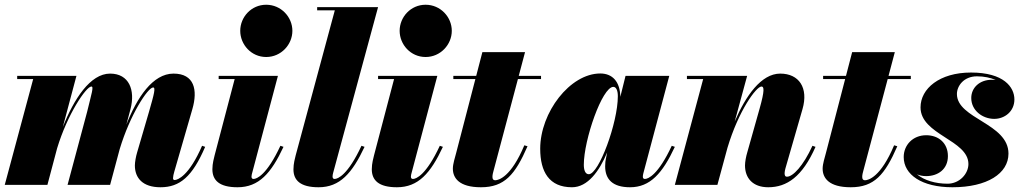

<svg xmlns="http://www.w3.org/2000/svg" viewBox="-20 -780 4320 810"><path d="M444.5 0 485 -151C528.5 -296 604 -411 626 -411C637 -411 631 -386 608.5 -308L558.5 -137C553.5 -120.5 549 -96.5 549 -82C549 -29 582 10 657 10C738.5 10 791.5 -34.5 845.5 -160.5L832.5 -165C778 -39 730 -20.5 716.5 -20.5C711.5 -20.5 710 -24 710 -28.5C710 -35 712.5 -47 715.5 -56.5L791.5 -319.5C815 -400.5 800 -469.5 712 -469.5C624.5 -469.5 558 -368.5 513 -254L530.5 -319.5C551.5 -400 524.5 -469.5 444.5 -469.5C360.5 -469.5 291.5 -361.5 245 -244L302.5 -460H52.5V-446.5H120L0 0H180L221 -154.5C264.5 -298.5 343.5 -415 365.5 -415C376.5 -415 366.5 -387 347.5 -308L265 0Z M993.5 -650C993.5 -592 1040 -539.5 1103 -539.5C1166 -539.5 1213.5 -592 1213.5 -650C1213.5 -708 1166 -760 1103 -760C1040 -760 993.5 -708 993.5 -650ZM1176 -160.5 1163 -165C1105.5 -41.5 1063 -25 1049.5 -25C1044 -25 1041 -28.5 1041 -34.5C1041 -40 1042.5 -45.5 1044 -51L1152.5 -460H902.5V-446.5H970L885.5 -125C883 -114 876 -91 876 -66C876 -19.5 905 10 982 10C1072 10 1124 -49 1176 -160.5Z M1518 -160.5 1505 -165C1447.5 -41.5 1405 -25 1391.5 -25C1386 -25 1383 -28.5 1383 -35.5C1383 -40 1384 -45.5 1385.5 -51L1575 -750H1318V-736.5H1392.5L1227.5 -125C1224.5 -113 1218 -90 1218 -65.5C1218 -19.5 1247 10 1324 10C1414 10 1465.5 -49 1518 -160.5Z M1666 -650C1666 -592 1712.5 -539.5 1775.5 -539.5C1838.5 -539.5 1886 -592 1886 -650C1886 -708 1838.5 -760 1775.5 -760C1712.5 -760 1666 -708 1666 -650ZM1848.5 -160.5 1835.5 -165C1778 -41.5 1735.5 -25 1722 -25C1716.5 -25 1713.5 -28.5 1713.5 -34.5C1713.5 -40 1715 -45.5 1716.5 -51L1825 -460H1575V-446.5H1642.5L1558 -125C1555.5 -114 1548.5 -91 1548.5 -66C1548.5 -19.5 1577.5 10 1654.5 10C1744.5 10 1796.5 -49 1848.5 -160.5Z M2205.5 -163 2192 -167C2136 -33 2083.5 -19.5 2069 -19.5C2061.5 -19.5 2057.5 -24 2057.5 -33.5C2057.5 -42.5 2060 -52 2062 -59L2165 -446.5H2262.5V-460H2168.5L2195 -560H2015L1989 -460H1892.5V-446.5H1985.5L1904.5 -135C1899.5 -115 1890.5 -89 1890.5 -68.5C1890.5 -29 1917 10 2009 10C2108 10 2153 -42.5 2205.5 -163Z M2827 -160.5 2814 -165C2756.5 -41.5 2714 -25 2700.5 -25C2695 -25 2692 -28.5 2692 -34C2692 -38.5 2692.5 -43 2694 -48.5L2803.5 -460H2619L2597 -371.5C2596 -434.5 2564.5 -470 2512.5 -470C2384.5 -470 2259 -305.5 2259 -152.5C2259 -55 2297 10 2393 10C2459.5 10 2508.5 -58 2541.5 -137L2536 -110C2534.5 -103 2533 -93 2533 -78.5C2533 -23.5 2564.5 10 2638 10C2723 10 2775 -49 2827 -160.5ZM2586.5 -374C2586.5 -262 2506.5 -45 2464 -45C2449 -45 2443 -62.5 2443 -85C2443 -190 2520.5 -413.5 2567.5 -413.5C2579 -413.5 2586.5 -399.5 2586.5 -374Z M2946.5 -446.5 2827 0H3006.5L3049 -156.5C3096 -313.5 3170.5 -415 3192.5 -415C3203.5 -415 3206.5 -399.5 3184.5 -321.5L3132.5 -137C3127.5 -120.5 3123 -97.5 3123 -82C3123 -29 3155.5 10 3221 10C3299.5 10 3365 -34.5 3420.5 -160.5L3407.5 -165C3368.5 -79.5 3325 -34.5 3300 -34.5C3293.5 -34.5 3290 -38 3290 -49.5C3290 -54.5 3292 -64.5 3293.5 -69.5L3365.5 -319.5C3391.5 -409.5 3351 -469.5 3271.5 -469.5C3191.5 -469.5 3125.5 -375.5 3079.5 -267L3132 -460H2878V-446.5Z M3765.5 -163 3752 -167C3696 -33 3643.5 -19.5 3629 -19.5C3621.5 -19.5 3617.5 -24 3617.5 -33.5C3617.5 -42.5 3620 -52 3622 -59L3725 -446.5H3822.5V-460H3728.5L3755 -560H3575L3549 -460H3452.5V-446.5H3545.5L3464.5 -135C3459.5 -115 3450.5 -89 3450.5 -68.5C3450.5 -29 3477 10 3569 10C3668 10 3713 -42.5 3765.5 -163Z M4234.5 -132C4234.5 -260 4017 -278.5 4017 -383.5C4017 -417 4045.5 -458 4101.5 -458C4132.5 -458 4159 -452 4180.5 -442.5C4175.5 -443 4170 -443.5 4164.5 -443.5C4112 -443.5 4077.5 -409.5 4077.5 -366.5C4077.5 -314 4125 -278.5 4174.5 -278.5C4218 -278.5 4259.5 -309.5 4259.5 -360.5C4259.5 -412.5 4214.5 -474 4076.5 -474C3943.5 -474 3863.5 -406 3863.5 -327C3863.5 -211 4065.5 -190 4065.5 -88C4065.5 -47 4028 -5 3977.5 -5C3926.5 -5 3879.5 -19 3848.5 -44.5C3860.5 -39.5 3873.5 -37 3887 -37C3937 -37 3979 -66 3979 -121.5C3979 -176 3940 -209.5 3887.5 -209.5C3831 -209.5 3792.5 -168 3792.5 -117.5C3792.5 -43 3869 10 3998 10C4144.5 10 4234.5 -48 4234.5 -132Z"/></svg>

Font: Bodoni* 16pt Fatface
Style: Italic
Weight: 900
Italic angle: -13°
Version: Version 2.3